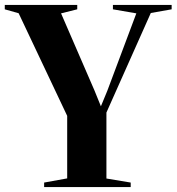

<svg xmlns="http://www.w3.org/2000/svg" viewBox="-38 -763 720 783"><path d="M236 -35.5V-290.5L38 -709L-18.5 -725V-743H277V-725L211 -708.5L347.5 -393.5L373.5 -329.5L399.5 -392.5L518 -708.5L422.5 -725V-743H662V-725L577 -710L396 -304V-35L495 -18.5V0H142V-18.5Z"/></svg>

Font: Merriweather 144pt
Style: Bold
Weight: 700
Version: Version 2.100